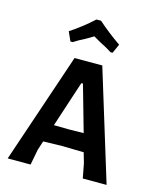

<svg xmlns="http://www.w3.org/2000/svg" viewBox="-98 -688 615 757"><g transform="rotate(15 210.0 -310.0)"><path d="M108.4 -546.7Q157 -578.5 201.9 -619.6H220.6Q263.6 -581.3 314 -546.7L297.2 -509.3H288.8L267.3 -522.4Q241.1 -535.5 211.2 -553.3Q181.3 -534.6 156.1 -522.4L134.6 -509.3H125.2ZM312.1 0 300.9 -58.9 288.8 -100.9 200.9 -102.8 123.4 -100.9 111.2 -63.6 99.1 0H5.6L157.9 -450.5H271L409.3 0ZM215.9 -361.7H209.3L147.7 -173.8L207.5 -172.9L269.2 -173.8Z"/></g></svg>

Font: Gurajada
Style: Regular
Weight: 400
Designer: Purushoth Kumar Guthula
Foundry: SiliconAndhra, USA.
Version: Version 1.0.3; ttfautohint (v1.2.42-39fb)